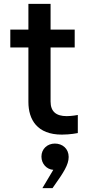

<svg xmlns="http://www.w3.org/2000/svg" viewBox="-20 -682 471 987"><path d="M298 10C342 10 380 2 380 2V-91C380 -91 350 -85 323 -85C268 -85 240 -109 240 -160V-438H364V-530H240V-662H126V-530H33V-438H126V-158C126 -67 171 10 298 10ZM250 285 257 275C306 206 333 165 333 125C333 82 301 56 262 56C224 56 193 83 193 123C193 160 220 189 254 191L198 285Z"/></svg>

Font: Be Vietnam Pro Medium
Style: Regular
Weight: 500
Designer: Lam Bao, Tony Le, Vietanh Nguyen
Foundry: Yellow Type Foundry
Version: Version 1.002